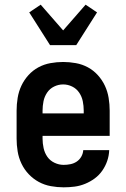

<svg xmlns="http://www.w3.org/2000/svg" viewBox="-20 -793 540 821"><path d="M252 8Q225 8 197.5 3Q170 -2 146 -15Q122 -28 103 -48Q84 -68 72 -93Q60 -118 55.5 -145.5Q51 -173 51 -200V-320Q51 -347 55.5 -374.5Q60 -402 71.5 -426.5Q83 -451 101.5 -471.5Q120 -492 144 -505Q168 -518 195.5 -523Q223 -528 250 -528Q277 -528 304.5 -523Q332 -518 356 -505Q380 -492 398.5 -471.5Q417 -451 428.5 -426.5Q440 -402 444.5 -374.5Q449 -347 449 -320V-212H162V-200Q162 -180 166.5 -159.5Q171 -139 182.5 -122.5Q194 -106 213 -97Q232 -88 252 -88Q267 -88 281.5 -91Q296 -94 308 -102Q320 -110 327.5 -123Q335 -136 336 -151H447Q446 -127 438.5 -105Q431 -83 417.5 -63.5Q404 -44 385 -30Q366 -16 344 -7Q322 2 299 5Q276 8 252 8ZM162 -308H338V-320Q338 -340 334 -360Q330 -380 318.5 -397Q307 -414 288.5 -423Q270 -432 250 -432Q230 -432 211.5 -423Q193 -414 181.5 -397Q170 -380 166 -360Q162 -340 162 -320ZM194 -600 105 -740 154 -773 250 -663 346 -773 395 -740 306 -600Z"/></svg>

Font: Iosevka Curly
Style: Bold
Weight: 700
Monospace: yes
Designer: Belleve Invis
Foundry: Belleve Invis
Version: Version 22.1.2; ttfautohint (v1.8.4)